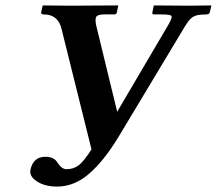

<svg xmlns="http://www.w3.org/2000/svg" viewBox="-20 -666 799 708"><path d="M225.1 -42Q250 -42 269 -55.7Q288.1 -69.3 317.4 -115.2L207 -559.1Q194.3 -613.3 140.1 -612.8Q135.7 -612.8 133.5 -615Q131.3 -617.2 131.8 -621.1L137.2 -645L138.2 -646Q201.2 -645 242.2 -645L414.6 -646L416 -645L411.1 -621.1Q409.7 -613.3 402.3 -612.8H364.3Q340.8 -612.8 335.4 -604.7Q330.1 -596.7 334 -575.2L412.1 -253.9L601.1 -575.2Q616.2 -601.6 612.1 -607.2Q607.9 -612.8 576.2 -612.8H546.4Q540.5 -612.8 542 -621.1L546.9 -645L549.3 -646Q635.3 -645 677.2 -645L757.3 -646L759.3 -645L753.9 -621.1Q752.4 -613.3 741.2 -612.8Q717.3 -612.8 704.3 -609.1Q691.4 -605.5 682.1 -596.2Q672.9 -586.9 660.2 -565.9L417 -161.1Q363.3 -72.8 308.6 -25.4Q253.9 22 190.4 22Q146 22 116.7 3.2Q87.4 -15.6 92.3 -40Q102.5 -87.9 147.5 -87.9Q180.2 -87.9 192.9 -64.9Q208.5 -42 225.1 -42Z"/></svg>

Font: Linux Libertine Slanted
Style: Semibold Slanted
Weight: 600
Designer: Philipp H. Poll
Foundry: Philipp H. Poll
Version: Version 5.1.1